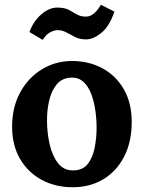

<svg xmlns="http://www.w3.org/2000/svg" viewBox="-20 -773 606 809"><path d="M286 16Q214 16 156 -15Q98 -46 64.5 -103.5Q31 -161 31 -239Q31 -322 65.5 -384.5Q100 -447 157.5 -481.5Q215 -516 283 -516Q355 -516 412 -485Q469 -454 502 -396.5Q535 -339 535 -259Q535 -175 503 -113Q471 -51 415 -17.5Q359 16 286 16ZM290 -55Q330 -56 350.5 -83Q371 -110 379 -151Q387 -192 387 -234Q387 -271 381.5 -309Q376 -347 364 -378Q352 -409 331.5 -428Q311 -447 281 -446Q242 -445 219.5 -418Q197 -391 187.5 -350.5Q178 -310 178 -266Q178 -215 189 -166Q200 -117 224.5 -85.5Q249 -54 290 -55ZM462 -724Q441 -662 407 -634.5Q373 -607 343 -607Q316 -607 296.5 -617Q277 -627 259.5 -636.5Q242 -646 222 -646Q210 -646 192.5 -637.5Q175 -629 160 -605L104 -638Q121 -684 154 -712.5Q187 -741 221 -741Q252 -741 270 -731.5Q288 -722 303.5 -712.5Q319 -703 343 -703Q360 -703 376 -716.5Q392 -730 405 -753Z"/></svg>

Font: Lora
Style: Bold
Weight: 700
Designer: Olga Karpushina, Alexei Vanyashin (Cyrillic)
Foundry: Cyreal
Version: Version 3.006; ttfautohint (v1.8.4.7-5d5b);gftools[0.9.30]